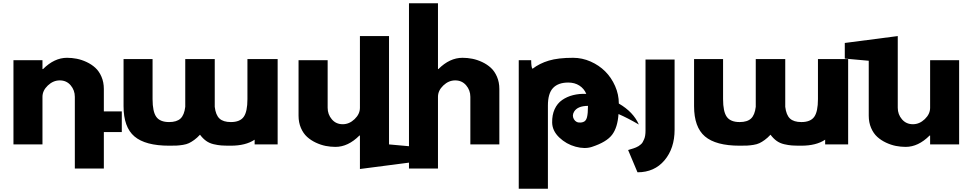

<svg xmlns="http://www.w3.org/2000/svg" viewBox="-20 -880 5928 1170"><path d="M62 0V-513.2H238.8V-459H242.2Q311 -527.8 388.2 -527.8Q418 -527.8 447.8 -522Q477.5 -516.1 507.8 -502Q538.1 -487.8 561 -466.8Q584 -445.8 598.4 -412.4Q612.8 -378.9 612.8 -337.9V-201.2H722.2V-75.2H612.8V147H436V-290Q436 -330.1 410.6 -360.1Q385.3 -390.1 344.2 -390.1Q304.2 -390.1 271.5 -359.1Q238.8 -328.1 238.8 -290V0Z M732.9 -232.9V-520H909.7V-275.9Q909.7 -199.7 932.4 -168Q955.1 -136.2 1010.7 -136.2Q1057.1 -136.2 1080.1 -157.7Q1103 -179.2 1108.9 -229V-520H1288.6V-229Q1294.4 -179.2 1317.4 -157.7Q1340.3 -136.2 1386.7 -136.2Q1442.4 -136.2 1465.1 -168Q1487.8 -199.7 1487.8 -275.9V-520H1671.9V0H1531.7V-28.8Q1477.1 7.8 1386.7 7.8Q1349.6 7.8 1328.9 6.3Q1308.1 4.9 1282 -1.2Q1255.9 -7.3 1236.1 -21.5Q1216.3 -35.6 1198.7 -59.1Q1181.2 -40 1163.6 -27.3Q1146 -14.6 1131.1 -7.6Q1116.2 -0.5 1094.5 2.9Q1072.8 6.3 1056.4 7.1Q1040 7.8 1010.7 7.8Q865.7 7.8 799.3 -48.6Q732.9 -105 732.9 -232.9Z M1799.3 -174.8V-513.2H1976.6V-223.1Q1976.6 -183.1 2002 -153.1Q2027.3 -123 2068.4 -123Q2108.4 -123 2140.9 -154.1Q2173.3 -185.1 2173.3 -223.1V-660.2H2350.6V0L2496.6 13.2V107.9L2173.3 149.9V-54.2H2170.4Q2101.1 15.1 2024.4 15.1Q1994.6 15.1 1964.8 9.3Q1935.1 3.4 1904.8 -10.7Q1874.5 -24.9 1851.3 -45.9Q1828.1 -66.9 1813.7 -100.3Q1799.3 -133.8 1799.3 -174.8Z M2472.2 147V-859.9H2648.9V-459H2651.4Q2720.2 -527.8 2798.3 -527.8Q2828.1 -527.8 2857.9 -522Q2887.7 -516.1 2918 -502Q2948.2 -487.8 2971.2 -466.8Q2994.1 -445.8 3008.5 -412.4Q3022.9 -378.9 3022.9 -337.9V0H2846.2V-290Q2846.2 -330.1 2820.6 -360.1Q2794.9 -390.1 2753.9 -390.1Q2713.9 -390.1 2681.4 -359.1Q2648.9 -328.1 2648.9 -290V147Z M3141.1 270V-513.2H3216.8Q3217.3 -466.8 3225.1 -460.9Q3267.6 -493.7 3324.5 -510.7Q3381.3 -527.8 3472.2 -527.8Q3527.3 -527.8 3578.9 -505.1Q3630.4 -482.4 3668 -444.8Q3705.6 -407.2 3728.3 -355.7Q3751 -304.2 3751 -249Q3839.4 -197.8 3873 -121.1Q3806.2 -160.2 3749 -185.1Q3743.7 -103.5 3710 -58.8Q3676.3 -14.2 3586.9 15.1Q3543.9 29.3 3487.3 13.9Q3430.7 -1.5 3388.2 -42Q3345.7 -82.5 3344.7 -132.8Q3343.8 -179.7 3359.9 -214.8Q3376 -250 3405.5 -270.5Q3435.1 -291 3472.2 -300.3Q3509.3 -309.6 3552.7 -308.1Q3539.1 -340.3 3510.5 -358.6Q3481.9 -377 3442.9 -377Q3381.8 -377 3350.3 -344Q3318.8 -311 3318.8 -236.8V270ZM3533.2 -136.2Q3550.8 -141.6 3556.9 -165Q3563 -188.5 3563 -234.9Q3499.5 -234.4 3478.5 -199.7Q3464.4 -176.3 3477.1 -153.8Q3490.2 -130.9 3518.6 -133.3Q3525.9 -133.8 3533.2 -136.2Z M3807.6 34.2Q3812 32.7 3823.2 29.3Q3834.5 25.9 3840.1 24.2Q3845.7 22.5 3855.7 18.3Q3865.7 14.2 3871.3 10.3Q3877 6.3 3884.8 0Q3892.6 -6.3 3896.7 -14.2Q3900.9 -22 3905.3 -32Q3909.7 -42 3911.6 -55.2Q3913.6 -68.4 3913.6 -84V-517.1H4090.8V-89.8Q4090.8 23.9 4029.3 96.9Q3967.8 169.9 3864.7 169.9Z M4209.5 -232.9V-520H4386.2V-275.9Q4386.2 -199.7 4408.9 -168Q4431.6 -136.2 4487.3 -136.2Q4533.7 -136.2 4556.6 -157.7Q4579.6 -179.2 4585.4 -229V-520H4765.1V-229Q4771 -179.2 4793.9 -157.7Q4816.9 -136.2 4863.3 -136.2Q4918.9 -136.2 4941.7 -168Q4964.4 -199.7 4964.4 -275.9V-520H5148.4V0H5008.3V-28.8Q4953.6 7.8 4863.3 7.8Q4826.2 7.8 4805.4 6.3Q4784.7 4.9 4758.5 -1.2Q4732.4 -7.3 4712.6 -21.5Q4692.9 -35.6 4675.3 -59.1Q4657.7 -40 4640.1 -27.3Q4622.6 -14.6 4607.7 -7.6Q4592.8 -0.5 4571 2.9Q4549.3 6.3 4533 7.1Q4516.6 7.8 4487.3 7.8Q4342.3 7.8 4275.9 -48.6Q4209.5 -105 4209.5 -232.9Z M5127.9 -522.9V-618.2L5450.7 -660.2V-223.1Q5450.7 -183.1 5476.3 -153.1Q5502 -123 5543 -123Q5583 -123 5615.5 -154.1Q5647.9 -185.1 5647.9 -223.1V-513.2H5824.7V0H5647.9V-54.2H5645Q5575.7 15.1 5499 15.1Q5469.2 15.1 5439.5 9.3Q5409.7 3.4 5379.4 -10.7Q5349.1 -24.9 5325.9 -45.9Q5302.7 -66.9 5288.3 -100.3Q5273.9 -133.8 5273.9 -174.8V-509.8Z"/></svg>

Font: Hussar Preview
Style: Bold
Weight: 700
Foundry: Cannot Into Space Fonts, PlusOne Fonts
Version: Version 2.29RC2 "Millennial"